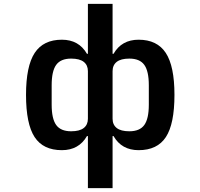

<svg xmlns="http://www.w3.org/2000/svg" viewBox="-20 -766 1040 996"><path d="M436 210V-60H431Q389 13 301 13Q204 13 159.5 -55Q115 -123 115 -274Q115 -423 160 -491.5Q205 -560 301 -560Q389 -560 431 -487H436V-746H564V-487H569Q611 -560 699 -560Q795 -560 840 -491.5Q885 -423 885 -274Q885 -123 840.5 -55Q796 13 699 13Q611 13 569 -60H564V210ZM436 -150V-397Q436 -428 414.5 -445Q393 -462 349 -462Q295 -462 271.5 -429.5Q248 -397 248 -324V-223Q248 -150 271.5 -117.5Q295 -85 349 -85Q393 -85 414.5 -102Q436 -119 436 -150ZM752 -223V-324Q752 -397 728.5 -429.5Q705 -462 651 -462Q607 -462 585.5 -445Q564 -428 564 -397V-150Q564 -119 585.5 -102Q607 -85 651 -85Q705 -85 728.5 -117.5Q752 -150 752 -223Z"/></svg>

Font: IBM Plex Sans JP SemiBold
Style: Regular
Weight: 600
Designer: Mike Abbink; Paul van der Laan; Pieter van Rosmalen; Wujin Sim; Yejin Wi; Jinhee Kim; Boomi Park; Yona Kim; Kichan Ma
Foundry: Sandoll Inc.
Version: Version 1.001